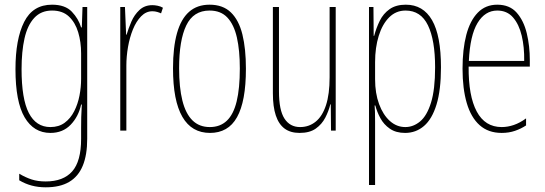

<svg xmlns="http://www.w3.org/2000/svg" viewBox="-20 -557 2326 819"><path d="M202 -537Q258 -537 286.5 -507Q315 -477 326 -440H329L332 -527H352V35Q352 104 333 150Q314 196 275 219Q236 242 175 242Q143 242 115 234.5Q87 227 62 212V184Q89 200 115 208.5Q141 217 175 217Q250 217 288 174Q326 131 326 35V-12Q326 -35 326.5 -57.5Q327 -80 329 -111H326Q315 -60 281.5 -25Q248 10 195 10Q124 10 85 -56.5Q46 -123 46 -262Q46 -390 83 -463.5Q120 -537 202 -537ZM202 -512Q155 -512 126 -480.5Q97 -449 84.5 -393Q72 -337 72 -262Q72 -135 103 -75Q134 -15 195 -15Q231 -15 256 -33.5Q281 -52 296.5 -82.5Q312 -113 319 -149Q326 -185 326 -221V-329Q326 -378 313.5 -419.5Q301 -461 274 -486.5Q247 -512 202 -512Z M630 -535Q640 -535 652.5 -532.5Q665 -530 675 -524L667 -500Q661 -503 651 -506Q641 -509 630 -509Q603 -509 582 -487.5Q561 -466 547 -431.5Q533 -397 526 -356.5Q519 -316 519 -277V0H493V-527H513L518 -409H520Q528 -436 540.5 -465Q553 -494 575 -514.5Q597 -535 630 -535Z M1029 -264Q1029 -194 1019.5 -142.5Q1010 -91 991 -57Q972 -23 943 -6.5Q914 10 876 10Q837 10 807.5 -7Q778 -24 758 -58.5Q738 -93 728 -144.5Q718 -196 718 -266Q718 -355 735 -415.5Q752 -476 786.5 -506.5Q821 -537 874 -537Q931 -537 965 -504Q999 -471 1014 -410Q1029 -349 1029 -264ZM744 -266Q744 -184 758 -128Q772 -72 801 -43.5Q830 -15 875 -15Q919 -15 947.5 -42Q976 -69 989.5 -124.5Q1003 -180 1003 -265Q1003 -342 990.5 -397Q978 -452 950 -482Q922 -512 874 -512Q805 -512 774.5 -448.5Q744 -385 744 -266Z M1412 -527V0H1392L1391 -112H1389Q1382 -83 1367.5 -55Q1353 -27 1327 -8.5Q1301 10 1258 10Q1219 10 1194 -8.5Q1169 -27 1156.5 -64.5Q1144 -102 1144 -159V-527H1170V-167Q1170 -87 1193.5 -51Q1217 -15 1260 -15Q1298 -15 1326.5 -38Q1355 -61 1370.5 -108Q1386 -155 1386 -228V-527Z M1711 -537Q1785 -537 1823 -471Q1861 -405 1861 -270Q1861 -173 1842 -111Q1823 -49 1788.5 -19.5Q1754 10 1708 10Q1669 10 1643 -8Q1617 -26 1602.5 -53Q1588 -80 1581 -107H1578Q1579 -98 1579.5 -79.5Q1580 -61 1580 -37V232H1554V-527H1573L1574 -404H1576Q1585 -438 1600 -468.5Q1615 -499 1642 -518Q1669 -537 1711 -537ZM1710 -512Q1669 -512 1640 -483Q1611 -454 1595.5 -404Q1580 -354 1580 -292V-219Q1580 -159 1597 -113Q1614 -67 1643 -41Q1672 -15 1709 -15Q1743 -15 1772 -39Q1801 -63 1818.5 -119Q1836 -175 1836 -270Q1836 -386 1805.5 -449Q1775 -512 1710 -512Z M2101 -537Q2154 -537 2184 -503Q2214 -469 2227 -415Q2240 -361 2240 -301V-273H1979Q1978 -148 2013.5 -81.5Q2049 -15 2120 -15Q2146 -15 2172 -24Q2198 -33 2224 -52V-22Q2203 -8 2177 1Q2151 10 2120 10Q2063 10 2026 -23Q1989 -56 1971 -117.5Q1953 -179 1953 -264Q1953 -347 1969 -408Q1985 -469 2018 -503Q2051 -537 2101 -537ZM2101 -512Q2049 -512 2017 -459Q1985 -406 1980 -297H2216Q2217 -356 2205.5 -404.5Q2194 -453 2168.5 -482.5Q2143 -512 2101 -512Z"/></svg>

Font: Noto Sans Khmer ExtraCondensed Thin
Style: Regular
Weight: 250
Width: 2
Designer: Danh Hong and the Monotype Design Team
Foundry: Monotype Imaging Inc.
Version: Version 2.004